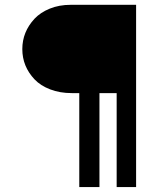

<svg xmlns="http://www.w3.org/2000/svg" viewBox="-20 -742 631 790"><path d="M306.2 27.8V-358.9H275.9Q226.1 -358.9 186.3 -374.3Q146.5 -389.6 122.1 -415.5Q71.8 -468.8 71.8 -540Q71.8 -610.8 122.1 -665Q146.5 -690.9 184.8 -706.5Q223.1 -722.2 271 -722.2H540V27.8H460V-358.9H389.2V27.8Z"/></svg>

Font: Trocchi
Style: Regular
Weight: 400
Designer: Vernon Adams
Foundry: Vernon Adams
Version: Version 1.101; ttfautohint (v1.8.4.7-5d5b);gftools[0.9.27]